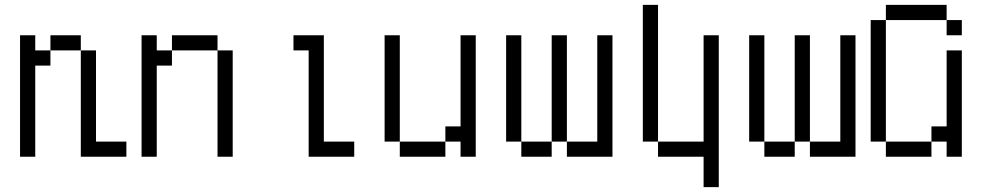

<svg xmlns="http://www.w3.org/2000/svg" viewBox="-20 -645 4040 790"><path d="M500 0V-62.5H375Q375 -62.5 375 -437.5H312.5V0ZM62.5 -500Q62.5 -500 62.5 0H125Q125 0 125 -375H187.5V-437.5H125V-500ZM187.5 -437.5H312.5V-500H187.5Z M562.5 -500Q562.5 -500 562.5 0H625Q625 0 625 -375H687.5V-437.5H625V-500ZM875 -437.5V0H937.5V-437.5ZM687.5 -437.5H875V-500H687.5Z M1437.5 0V-62.5H1312.5V-500H1187.5V-437.5H1250V0Z M1625 -62.5V0H1812.5V-62.5ZM1625 -62.5V-500H1562.5V-62.5ZM1875 -62.5V0H1937.5Q1937.5 0 1937.5 -500H1875Q1875 -500 1875 -125H1812.5V-62.5Z M2125 -62.5V0H2250V-62.5ZM2125 -62.5V-500H2062.5V-62.5ZM2250 -62.5H2312.5V0H2500Q2500 0 2500 -500H2437.5V-62.5H2312.5V-500H2250Z M2875 0Q2875 0 2875 125H2937.5Q2937.5 125 2937.5 -500H2875V-62.5H2687.5V0ZM2687.5 -62.5V-625H2625V-62.5Z M3125 -62.5V0H3250V-62.5ZM3125 -62.5V-500H3062.5V-62.5ZM3250 -62.5H3312.5V0H3500Q3500 0 3500 -500H3437.5V-62.5H3312.5V-500H3250Z M3937.5 -500V-562.5H3875V-500ZM3625 -62.5V0H3812.5V-62.5ZM3625 -62.5Q3625 -62.5 3625 -562.5H3562.5Q3562.5 -562.5 3562.5 -62.5ZM3875 -62.5V0H3937.5V-437.5H3875V-125H3812.5V-62.5ZM3625 -562.5H3875V-625H3625Z"/></svg>

Font: BFUnifontExMono
Style: Regular
Weight: 500
Version: Version 15.0.06